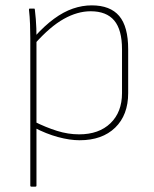

<svg xmlns="http://www.w3.org/2000/svg" viewBox="-20 -511 573 716"><path d="M277 12Q240 12 196 0Q152 -12 108 -35L107 -58Q151 -36 192.5 -23Q234 -10 275 -10Q349 -10 392 -51.5Q435 -93 435 -164V-327Q435 -400 406 -434.5Q377 -469 318 -469Q269 -469 218 -440.5Q167 -412 110 -348V-375Q146 -415 181.5 -441Q217 -467 252 -479Q287 -491 322 -491Q391 -491 424.5 -451.5Q458 -412 458 -327V-164Q458 -82 409.5 -35Q361 12 277 12ZM97 185Q93 185 93 181V-369Q93 -393 92 -421Q91 -449 88 -475Q88 -479 91 -479H107Q110 -479 110 -475Q112 -458 113.5 -440Q115 -422 115.5 -405.5Q116 -389 116 -373V-363V181Q116 185 112 185Z"/></svg>

Font: Sofia Sans Thin
Style: Regular
Weight: 250
Designer: Botio Nikoltchev, Ani Petrova
Foundry: lettersoup
Version: Version 4.101